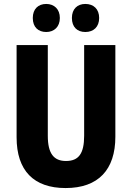

<svg xmlns="http://www.w3.org/2000/svg" viewBox="-20 -942 667 972"><path d="M146 -851C146 -804 174 -780 214 -780C254 -780 283 -806 283 -851C283 -896 254 -922 214 -922C174 -922 146 -897 146 -851ZM344 -851C344 -805 371 -780 412 -780C454 -780 482 -806 482 -851C482 -896 454 -922 412 -922C372 -922 344 -897 344 -851ZM564 -250V-714H406V-255C406 -164 378 -127 314 -127C253 -127 222 -164 222 -254V-714H64V-247C64 -78 151 10 312 10C478 10 564 -83 564 -250Z"/></svg>

Font: Noto Sans Khmer UI Condensed ExtraBold
Style: Regular
Weight: 800
Width: 3
Designer: Danh Hong and the Monotype Design Team
Foundry: Monotype Imaging Inc.
Version: Version 2.002